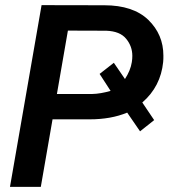

<svg xmlns="http://www.w3.org/2000/svg" viewBox="-20 -731 660 751"><path d="M330.6 -264.2C386.2 -264.2 435.1 -272.9 477.5 -290.5L527.8 -217.3L583 -261.2L536.6 -330.1C585 -372.1 611.8 -424.8 618.2 -488.3C619.1 -496.6 619.1 -504.9 619.1 -513.2C619.1 -568.4 599.6 -614.7 560.1 -653.3C520.5 -691.4 462.9 -710.4 388.2 -710.4L142.6 -710.9L19 0H139.6L185.5 -264.2ZM425.3 -485.4 369.6 -441.9 412.6 -375.5C387.2 -368.2 362.8 -363.8 339.8 -363.3H202.6L245.6 -611.3L396 -610.8C431.6 -609.4 457.5 -599.1 473.6 -579.1C489.7 -559.6 497.6 -537.1 497.6 -512.7C497.6 -504.9 497.1 -496.6 495.6 -487.8C492.2 -465.8 482.9 -443.8 468.8 -421.9Z"/></svg>

Font: Roboto Medium
Style: Italic
Weight: 500
Italic angle: -12°
Designer: Google
Version: Version 2.137; 2017